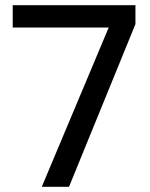

<svg xmlns="http://www.w3.org/2000/svg" viewBox="-20 -720 578 740"><path d="M141 0 399 -614H29V-700H502V-627L246 0Z"/></svg>

Font: DM Sans 11pt Medium
Style: Regular
Weight: 500
Version: Version 4.004;gftools[0.9.30]